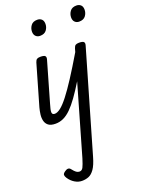

<svg xmlns="http://www.w3.org/2000/svg" viewBox="-229 -894 1113 1499"><g transform="rotate(-20 328.0 -144.0)"><path d="M181 507Q151 507 122.5 490Q94 473 74 443Q64 428 63.5 416Q63 404 82 391Q97 380 109.5 380Q122 380 131 392Q148 414 160.5 423Q173 432 187 432Q207 432 217.5 411.5Q228 391 243 342L410 -237Q369 -170 334.5 -122Q300 -74 268.5 -43Q237 -12 205.5 2.5Q174 17 140 17Q100 17 80.5 1.5Q61 -14 55 -38.5Q49 -63 52.5 -91Q56 -119 63 -145L161 -484Q167 -503 176.5 -509Q186 -515 205 -515Q235 -515 244 -506Q253 -497 247 -477L152 -147Q136 -96 137.5 -77Q139 -58 160 -58Q182 -58 210 -80Q238 -102 275 -149.5Q312 -197 361 -272.5Q410 -348 474 -456L482 -484Q488 -503 497.5 -509Q507 -515 526 -515Q556 -515 565 -506Q574 -497 568 -477L325 360Q307 423 285 454.5Q263 486 237.5 496.5Q212 507 181 507ZM260 -669Q239 -669 225 -682.5Q211 -696 211 -721Q211 -749 228 -772Q245 -795 281 -795Q303 -795 317 -782Q331 -769 331 -743Q331 -715 314 -692Q297 -669 260 -669ZM585 -669Q564 -669 550 -682.5Q536 -696 536 -721Q536 -749 553 -772Q570 -795 606 -795Q628 -795 642 -782Q656 -769 656 -743Q656 -715 639 -692Q622 -669 585 -669Z"/></g></svg>

Font: Playwrite AU SA
Style: Regular
Weight: 400
Designer: Veronika Burian, José Scaglione
Foundry: TypeTogether
Version: Version 1.002